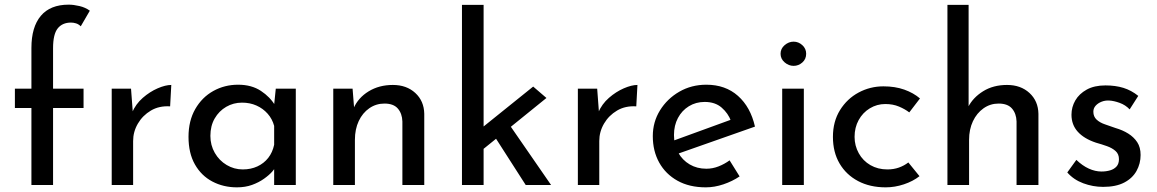

<svg xmlns="http://www.w3.org/2000/svg" viewBox="-20 -795 4970 825"><path d="M115 0V-331H44V-414H115V-589Q115 -679 155.5 -727Q196 -775 275 -775Q296 -775 321.5 -769Q347 -763 366 -749L327 -682Q318 -691 307 -694.5Q296 -698 285 -698Q248 -698 228 -673Q208 -648 208 -588V-414H339V-331H208V0Z M543 -414 552 -294 547 -310Q563 -348 593.5 -374.5Q624 -401 657.5 -415.5Q691 -430 716 -430L711 -338Q664 -341 628.5 -320Q593 -299 572.5 -264Q552 -229 552 -189V0H460V-414Z M998 10Q940 10 892.5 -15Q845 -40 817.5 -88.5Q790 -137 790 -207Q790 -276 819 -326.5Q848 -377 896.5 -404Q945 -431 1003 -431Q1061 -431 1101 -404.5Q1141 -378 1162 -342L1156 -326L1165 -414H1251V0H1158V-108L1168 -84Q1164 -74 1150.5 -58.5Q1137 -43 1114.5 -27Q1092 -11 1063 -0.5Q1034 10 998 10ZM1023 -67Q1058 -67 1086 -80Q1114 -93 1132.5 -116.5Q1151 -140 1158 -173V-254Q1150 -284 1130 -306.5Q1110 -329 1082 -341.5Q1054 -354 1020 -354Q983 -354 952 -336Q921 -318 902.5 -286Q884 -254 884 -211Q884 -171 903 -138Q922 -105 954 -86Q986 -67 1023 -67Z M1495 -414 1503 -313 1499 -329Q1519 -375 1564 -402.5Q1609 -430 1668 -430Q1727 -430 1764.5 -395.5Q1802 -361 1803 -306V0H1709V-273Q1708 -307 1689.5 -328.5Q1671 -350 1632 -350Q1596 -350 1567 -330Q1538 -310 1521.5 -275Q1505 -240 1505 -194V0H1412V-414Z M1965 0V-774H2058V0ZM2158 -275 2348 0H2239L2096 -223ZM2029 -132 2020 -221 2271 -423 2328 -374Z M2546 -414 2555 -294 2550 -310Q2566 -348 2596.5 -374.5Q2627 -401 2660.5 -415.5Q2694 -430 2719 -430L2714 -338Q2667 -341 2631.5 -320Q2596 -299 2575.5 -264Q2555 -229 2555 -189V0H2463V-414Z M3013 10Q2942 10 2891 -18.5Q2840 -47 2812.5 -96.5Q2785 -146 2785 -210Q2785 -271 2816 -321Q2847 -371 2899 -401Q2951 -431 3015 -431Q3097 -431 3151 -383Q3205 -335 3224 -251L2883 -131L2861 -186L3141 -288L3121 -275Q3109 -308 3081 -332.5Q3053 -357 3008 -357Q2970 -357 2940 -338.5Q2910 -320 2893 -288Q2876 -256 2876 -215Q2876 -172 2894 -139.5Q2912 -107 2943.5 -88.5Q2975 -70 3015 -70Q3042 -70 3067.5 -80Q3093 -90 3115 -106L3158 -37Q3127 -16 3088.5 -3Q3050 10 3013 10Z M3341 -414H3434V0H3341ZM3334 -564Q3334 -586 3351.5 -601Q3369 -616 3390 -616Q3411 -616 3427.5 -601Q3444 -586 3444 -564Q3444 -541 3427.5 -526.5Q3411 -512 3390 -512Q3369 -512 3351.5 -527Q3334 -542 3334 -564Z M3931 -38Q3903 -16 3864 -3Q3825 10 3786 10Q3718 10 3667 -17Q3616 -44 3587.5 -92.5Q3559 -141 3559 -207Q3559 -273 3589.5 -322Q3620 -371 3669.5 -397.5Q3719 -424 3776 -424Q3826 -424 3865.5 -410Q3905 -396 3933 -372L3887 -312Q3869 -326 3843 -337Q3817 -348 3784 -348Q3748 -348 3717.5 -329.5Q3687 -311 3669.5 -279Q3652 -247 3652 -207Q3652 -169 3670 -136.5Q3688 -104 3720 -85.5Q3752 -67 3793 -67Q3820 -67 3842.5 -75Q3865 -83 3883 -97Z M4051 0V-774H4142V-318L4140 -335Q4161 -376 4204.5 -403Q4248 -430 4307 -430Q4366 -430 4403.5 -395.5Q4441 -361 4442 -306V0H4348V-273Q4347 -307 4328.5 -328.5Q4310 -350 4271 -350Q4235 -350 4206 -329.5Q4177 -309 4160.5 -274Q4144 -239 4144 -194V0Z M4720 8Q4676 8 4634.5 -7.5Q4593 -23 4566 -54L4605 -108Q4631 -83 4658.5 -70.5Q4686 -58 4713 -58Q4733 -58 4750 -63Q4767 -68 4777.5 -79.5Q4788 -91 4788 -111Q4788 -133 4773.5 -146Q4759 -159 4736.5 -167Q4714 -175 4689 -182Q4638 -199 4611 -229Q4584 -259 4584 -302Q4584 -335 4600.5 -363.5Q4617 -392 4649.5 -410Q4682 -428 4730 -428Q4773 -428 4807 -417.5Q4841 -407 4871 -383L4834 -325Q4816 -344 4791 -353Q4766 -362 4746 -363Q4729 -364 4713.5 -358Q4698 -352 4688 -341Q4678 -330 4678 -315Q4678 -294 4692 -281Q4706 -268 4728.5 -260.5Q4751 -253 4773 -245Q4804 -236 4828 -221Q4852 -206 4866.5 -184Q4881 -162 4881 -129Q4881 -92 4863.5 -60.5Q4846 -29 4810.5 -10.5Q4775 8 4720 8Z"/></svg>

Font: Josefin Sans Thin
Style: Regular
Weight: 400
Version: Version 2.000